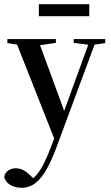

<svg xmlns="http://www.w3.org/2000/svg" viewBox="-30 -641 527 914"><path d="M72 253Q56 253 39 248Q22 243 9 232Q-4 221 -10 203Q-8 184 7.5 172Q23 160 45 160Q64 160 80.5 168.5Q97 177 115 195L137 215L125 224H106Q129 210 147 188Q165 166 181 133Q197 100 214 55L247 -31L248 -37L330 -263L400 -455H430L240 57Q218 117 194 161Q170 205 140.5 229Q111 253 72 253ZM231 26 41 -455H150L284 -90L254 -25ZM5 -436V-455H236V-437L142 -423H86ZM321 -437V-455H471V-436L409 -427H398ZM155 -564V-621H395V-564Z"/></svg>

Font: Source Serif 4 60pt SemiBold
Style: Regular
Weight: 600
Version: Version 4.004;hotconv 1.0.116;makeotfexe 2.5.65601